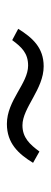

<svg xmlns="http://www.w3.org/2000/svg" viewBox="180 -614 144 543"><g transform="rotate(-90 251.5 -343.0)"><path d="M335 -291C388 -291 416 -323 441 -363L409 -380C389 -353 372 -335 337 -335C286 -335 239 -395 172 -395C117 -395 87 -362 62 -321L94 -303C114 -330 133 -351 168 -351C218 -351 270 -291 335 -291Z"/></g></svg>

Font: Glow Sans SC Normal Light
Style: Regular
Weight: 300
Designer: Ryoko NISHIZUKA (kana, bopomofo & ideographs); Paul D. Hunt (Latin, Greek & Cyrillic); Sandoll Communications, Soo-young
Version: Version 0.93